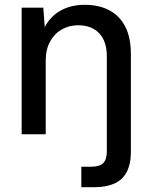

<svg xmlns="http://www.w3.org/2000/svg" viewBox="-20 -558 623 798"><path d="M70 0V-526H160L166 -445Q188 -489 231 -513.5Q274 -538 332 -538Q391 -538 434 -515.5Q477 -493 500.5 -447.5Q524 -402 524 -333V72Q524 124 506.5 157Q489 190 455 205Q421 220 373 220H318V135H357Q394 135 409 120Q424 105 424 70V-323Q424 -387 392 -420Q360 -453 305 -453Q268 -453 237.5 -436Q207 -419 188.5 -386Q170 -353 170 -306V0Z"/></svg>

Font: DM Sans 9pt Medium
Style: Regular
Weight: 500
Version: Version 4.004;gftools[0.9.30]